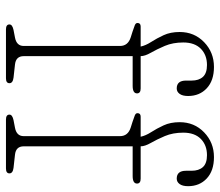

<svg xmlns="http://www.w3.org/2000/svg" viewBox="-68 -688 755 660"><g transform="rotate(90 310.0 -357.5)"><path d="M172.5 -61Q172.5 -34 201.5 -31L246.5 -26Q265.5 -23.5 265.5 -12Q265.5 0 248.5 0H80.5Q63.5 0 63.5 -12Q63.5 -22 82.5 -26L108.5 -31Q137.5 -36.5 137.5 -61V-392Q137.5 -419.5 107.5 -429L88.5 -435Q74.5 -439.5 66.5 -442.8Q58.5 -446 58.5 -452Q58.5 -463 70.5 -463H139.5Q136 -480 123.8 -499Q111.5 -518 100.5 -541.8Q89.5 -565.5 89.5 -597Q89.5 -647.5 124.5 -681.2Q159.5 -715 209.5 -715Q256.5 -715 283 -690.2Q309.5 -665.5 309.5 -626Q309.5 -607 302.2 -597Q295 -587 283.5 -587Q256.5 -587 256.5 -619V-638Q256.5 -663 243.8 -677Q231 -691 203 -691Q168.5 -691 147 -669.8Q125.5 -648.5 125.5 -609.5Q125.5 -574 137.2 -546.2Q149 -518.5 160.8 -498Q172.5 -477.5 172.5 -463H283.5Q300.5 -463 300.5 -450.5Q300.5 -435.5 274.5 -435.5H172.5ZM482.5 -61Q482.5 -34 511.5 -31L556.5 -26Q575.5 -23.5 575.5 -12Q575.5 0 558.5 0H390.5Q373.5 0 373.5 -12Q373.5 -22 392.5 -26L418.5 -31Q447.5 -36.5 447.5 -61V-392Q447.5 -419.5 417.5 -429L398.5 -435Q384.5 -439.5 376.5 -442.8Q368.5 -446 368.5 -452Q368.5 -463 380.5 -463H449.5Q446 -480 433.8 -499Q421.5 -518 410.5 -541.8Q399.5 -565.5 399.5 -597Q399.5 -647.5 434.5 -681.2Q469.5 -715 519.5 -715Q566.5 -715 593 -690.2Q619.5 -665.5 619.5 -626Q619.5 -607 612.2 -597Q605 -587 593.5 -587Q566.5 -587 566.5 -619V-638Q566.5 -663 553.8 -677Q541 -691 513 -691Q478.5 -691 457 -669.8Q435.5 -648.5 435.5 -609.5Q435.5 -574 447.2 -546.2Q459 -518.5 470.8 -498Q482.5 -477.5 482.5 -463H593.5Q610.5 -463 610.5 -450.5Q610.5 -435.5 584.5 -435.5H482.5Z"/></g></svg>

Font: Fraunces 9pt SuperSoft Thin
Style: Regular
Weight: 100
Version: Version 1.000;[b76b70a41]